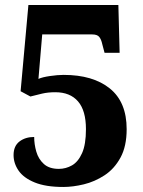

<svg xmlns="http://www.w3.org/2000/svg" viewBox="-20 -734 568 764"><path d="M232 10Q162 10 118 -8Q74 -26 54 -55Q34 -84 34 -117Q34 -153 57.5 -171Q81 -189 116 -189Q116 -160 124.5 -130.5Q133 -101 154.5 -81.5Q176 -62 214 -62Q242 -62 266.5 -76Q291 -90 306.5 -124.5Q322 -159 322 -220Q322 -294 290.5 -330.5Q259 -367 200 -367Q171 -367 147.5 -361.5Q124 -356 101 -350L62 -371L93 -714H451L456 -524H396L387 -558Q383 -577 375 -587Q367 -597 347 -597H148L133 -420Q148 -427 179 -431.5Q210 -436 233 -436Q350 -436 417 -382Q484 -328 484 -220Q484 -152 459.5 -107Q435 -62 396 -36.5Q357 -11 313.5 -0.5Q270 10 232 10Z"/></svg>

Font: Noto Serif Myanmar SemiCondensed ExtraBold
Style: Regular
Weight: 800
Width: 4
Designer: Ben Mitchell and the Monotype Design Team
Foundry: Monotype Imaging Inc.
Version: Version 2.106; ttfautohint (v1.8.4.7-5d5b)